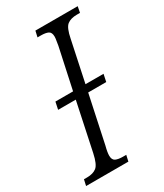

<svg xmlns="http://www.w3.org/2000/svg" viewBox="-201 -786 731 857"><g transform="rotate(-30 164.5 -357.0)"><path d="M-20 0 -13 -31H3Q34 -31 52 -45Q70 -59 81 -111L133 -357H42L50 -395H141L186 -604Q188 -619 190 -629.5Q192 -640 192 -648Q192 -670 179 -676.5Q166 -683 141 -683H124L131 -714H349L343 -683H327Q295 -683 277 -669Q259 -655 249 -603L205 -395H298L290 -357H197L145 -113Q141 -98 139 -86Q137 -74 137 -66Q137 -44 150.5 -37.5Q164 -31 189 -31H205L198 0Z"/></g></svg>

Font: Noto Serif ExtraCondensed Light
Style: Italic
Weight: 300
Width: 2
Italic angle: -12°
Designer: Monotype Design Team
Foundry: Monotype Imaging Inc.
Version: Version 2.014; ttfautohint (v1.8.4.7-5d5b)